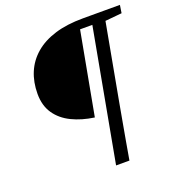

<svg xmlns="http://www.w3.org/2000/svg" viewBox="-143 -784 940 1027"><g transform="rotate(-20 327.5 -270.0)"><path d="M524 -670H655L648 -625L521 -613H514ZM342 130 489 -670H563L473 -180Q464 -129 454.5 -77Q445 -25 436 26.5Q427 78 418 130ZM410 -620 323 -150Q252 -160 196.5 -187Q141 -214 109.5 -260Q78 -306 78 -373Q78 -440 101 -494.5Q124 -549 170 -588.5Q216 -628 284.5 -649Q353 -670 444 -670H522L513 -620Z"/></g></svg>

Font: Source Serif 4 18pt
Style: Italic
Weight: 400
Italic angle: -12°
Designer: Frank Grießhammer
Foundry: Adobe Systems Incorporated
Version: Version 4.004;hotconv 1.0.116;makeotfexe 2.5.65601